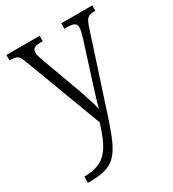

<svg xmlns="http://www.w3.org/2000/svg" viewBox="-187 -640 886 982"><g transform="rotate(-30 256.5 -148.5)"><path d="M40 202V239H45C200 239 232 197 297 1L439 -435C458 -496 468 -504 509 -504H513V-536H330V-504H346C387 -504 400 -494 400 -471C400 -457 394 -436 387 -412L318 -195C302 -143 287 -99 278 -60C270 -97 247 -164 225 -225L158 -408C146 -441 140 -459 140 -471C140 -494 152 -504 193 -504H202V-536H6V-504H9C52 -504 60 -497 77 -451L247 1C204 136 169 202 40 202Z"/></g></svg>

Font: Noto Serif Sinhala SemiCondensed Light
Style: Regular
Weight: 300
Width: 4
Designer: Jelle Bosma - Monotype Design Team
Foundry: Monotype Imaging Inc.
Version: Version 2.007